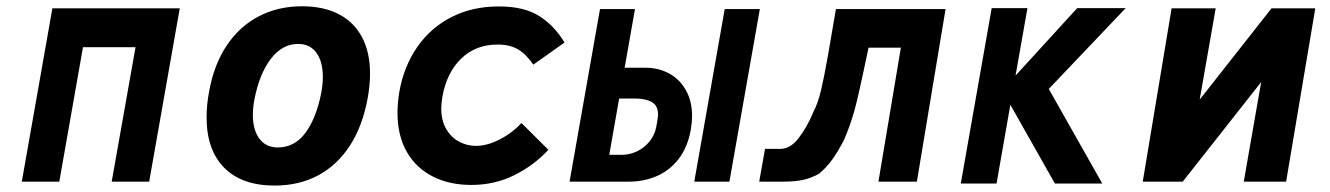

<svg xmlns="http://www.w3.org/2000/svg" viewBox="-20 -579 4240 612"><path d="M147 -552.5H553L455.5 0H336L412 -428.5H244.5L169 0H49.5Z M638.5 -205Q638.5 -245 646.5 -287Q662 -373.5 703 -434.5Q744 -495.5 805.2 -527.2Q866.5 -559 942.5 -559Q1012 -559 1060.5 -533.5Q1109 -508 1134.2 -460Q1159.5 -412 1159.5 -344.5Q1159.5 -308 1152 -266.5Q1136 -178 1095.8 -115.5Q1055.5 -53 994.5 -20.2Q933.5 12.5 855.5 12.5Q751 12.5 694.8 -44.2Q638.5 -101 638.5 -205ZM1004 -283Q1009 -309.5 1009 -334.5Q1009 -382.5 988.5 -410.8Q968 -439 930 -439Q879.5 -439 843 -391Q806.5 -343 791 -262Q786 -237 786 -212.5Q786 -165 806.8 -137Q827.5 -109 865.5 -109Q919 -109 953.5 -155.5Q988 -202 1004 -283Z M1247 -219.5Q1247 -251 1253 -287Q1267.5 -368 1310.2 -429.5Q1353 -491 1419.5 -524.8Q1486 -558.5 1570 -558.5Q1651.5 -558.5 1699.8 -527.2Q1748 -496 1779.5 -443.5L1680 -373Q1657 -406.5 1631 -421.8Q1605 -437 1566 -437Q1496 -437 1449.8 -392Q1403.5 -347 1390 -270Q1386.5 -247.5 1386.5 -233.5Q1386.5 -194 1402.8 -167Q1419 -140 1444.2 -127Q1469.5 -114 1497 -114Q1533 -114 1573.2 -134.8Q1613.5 -155.5 1642 -187L1728 -101.5Q1681.5 -51.5 1619.2 -20.5Q1557 10.5 1482 10.5Q1412 10.5 1358.8 -16.8Q1305.5 -44 1276.2 -95.8Q1247 -147.5 1247 -219.5Z M1892.5 -550H2004L1971 -363H2039Q2079 -363 2112.5 -345Q2146 -327 2166 -292Q2186 -257 2186 -209Q2186 -190 2182 -166Q2172 -109.5 2143 -72.2Q2114 -35 2073 -17.5Q2032 0 1985 0H1795.5ZM2072 -175.5 2075.5 -196Q2077.5 -209 2077.5 -214Q2077.5 -242 2058 -253.5Q2038.5 -265 2003.5 -265H1953.5L1922 -85.5H1962.5Q1987 -85.5 2010.2 -96.5Q2033.5 -107.5 2050.2 -128Q2067 -148.5 2072 -175.5ZM2290 -550H2402L2305 0H2193Z M2418.5 -104.5H2468Q2499.5 -104.5 2526.2 -139.5Q2553 -174.5 2573 -223Q2587.5 -250.5 2597.2 -292Q2607 -333.5 2619 -401.5L2644.5 -550H2994L2902.5 0H2780L2851.5 -427H2748.5L2732.5 -352Q2715 -268 2702.8 -224.2Q2690.5 -180.5 2671 -134.5Q2651 -95.5 2632.5 -70Q2614 -44.5 2591 -25.5Q2565.5 -11 2539.2 -5.5Q2513 0 2476 0H2400Z M3200.5 -245 3156.5 6H3042.5L3141 -553H3255L3217 -338L3413.5 -553H3568L3323 -295.5L3493.5 6H3342.5Z M3714.5 -552.5H3855L3804 -261.5L4033 -552.5H4172.5L4079.5 0H3944.5L4000 -317.5L3750 0H3622.5Z"/></svg>

Font: JuliaMono ExtraBold
Style: Italic
Weight: 800
Italic angle: -9°
Monospace: yes
Designer: cormullion
Foundry: corm
Version: Version 0.057; ttfautohint (v1.8.4)